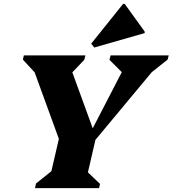

<svg xmlns="http://www.w3.org/2000/svg" viewBox="-20 -978 897 998"><path d="M162 0 167 -24 247 -88 286 -256 160 -602 99 -668 104 -690H424L418 -667L356 -602L462 -311L613 -603L549 -667L555 -690H857L851 -668L769 -603L476 -251L437 -82L500 -22L495 0ZM470 -731 454 -751 620 -958H628L732 -814V-806Z"/></svg>

Font: Platypi ExtraBold
Style: Italic
Weight: 800
Italic angle: -13°
Designer: David Sargent
Foundry: Bolt Cutter Type
Version: Version 1.200; ttfautohint (v1.8.4.7-5d5b)